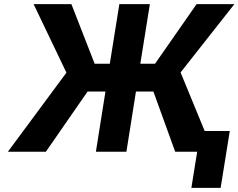

<svg xmlns="http://www.w3.org/2000/svg" viewBox="-20 -731 1149 925"><path d="M18 0H201L402 -290H488L442 0H589L635 -290H719L824 0H930L902 174H1043L1087 -100H966L850 -382L1109 -711H927L727 -424H656L702 -711H555L509 -424H436L324 -711H142L300 -381Z"/></svg>

Font: Asimov Pro
Style: BdObl
Weight: 700
Designer: Google
Version: Version 2.000980; 2014